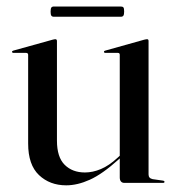

<svg xmlns="http://www.w3.org/2000/svg" viewBox="-20 -562 538 590"><path d="M348 -17V-78V-80.5V-393.5Q348 -396 346.8 -397.8Q345.5 -399.5 342 -399.5H303Q301.5 -399.5 300.5 -400.5Q299.5 -401.5 299.5 -402.5Q299.5 -404.5 300.5 -405.2Q301.5 -406 303.5 -406.5L423 -440Q427 -441 428.8 -441.2Q430.5 -441.5 432 -441.5Q434.5 -441.5 435.5 -440Q436.5 -438.5 436.5 -436V-26Q436.5 -20 439.5 -16.5Q442.5 -13 449 -11.5L480.5 -7Q483.5 -6.5 484.5 -5.5Q485.5 -4.5 485.5 -3Q485.5 -2 484.5 -1Q483.5 0 481 0H362Q355.5 0 351.8 -4.2Q348 -8.5 348 -17ZM66.5 -121V-393.5Q66.5 -396 65 -397.8Q63.5 -399.5 60 -399.5H21Q19 -399.5 18 -400.5Q17 -401.5 17 -402.5Q17 -404.5 18.2 -405.2Q19.5 -406 21 -406.5L141.5 -440Q145.5 -441 147 -441.2Q148.5 -441.5 150.5 -441.5Q152.5 -441.5 153.8 -440Q155 -438.5 155 -436V-130Q155 -79 178.8 -55.5Q202.5 -32 241 -32Q265 -32 290 -42.5Q315 -53 341 -77L357.5 -92L361.5 -87.5L344.5 -72Q294.5 -27 256.2 -9.8Q218 7.5 183.5 7.5Q133 7.5 99.8 -24Q66.5 -55.5 66.5 -121ZM135.5 -526Q135.5 -535.5 137.8 -538.8Q140 -542 146 -542H351Q357 -542 359.2 -539.2Q361.5 -536.5 361.5 -526.5Q361.5 -517.5 359.2 -514Q357 -510.5 351 -510.5H146Q140 -510.5 137.8 -513.8Q135.5 -517 135.5 -526Z"/></svg>

Font: Fraunces 120pt
Style: Regular
Weight: 400
Version: Version 1.000;[b76b70a41]